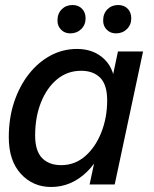

<svg xmlns="http://www.w3.org/2000/svg" viewBox="-20 -735 614 765"><path d="M184 10Q111 10 63 -42.5Q15 -95 15 -188Q15 -265 36.5 -329Q58 -393 95.5 -440.5Q133 -488 182 -514Q231 -540 287 -540Q354 -540 396.5 -498.5Q439 -457 439 -380L412 -221Q389 -111 326.5 -50.5Q264 10 184 10ZM224 -77Q278 -77 319 -112.5Q360 -148 383.5 -207Q407 -266 407 -335Q407 -397 379.5 -425Q352 -453 303 -453Q249 -453 208 -419.5Q167 -386 143.5 -327.5Q120 -269 120 -195Q120 -134 147.5 -105.5Q175 -77 224 -77ZM337 0 363 -122 409 -265 424 -407 450 -530H550L437 0ZM442 -602Q420 -602 405.5 -616.5Q391 -631 391 -653Q391 -681 408 -698Q425 -715 451 -715Q474 -715 488.5 -700.5Q503 -686 503 -662Q503 -636 485.5 -619Q468 -602 442 -602ZM260 -602Q238 -602 223.5 -616.5Q209 -631 209 -653Q209 -681 226 -698Q243 -715 269 -715Q292 -715 306.5 -700.5Q321 -686 321 -662Q321 -636 303.5 -619Q286 -602 260 -602Z"/></svg>

Font: Radio Canada Big
Style: Italic
Weight: 400
Italic angle: -12°
Designer: Étienne Aubert Bonn
Foundry: Coppers and Brasses
Version: Version 1.001